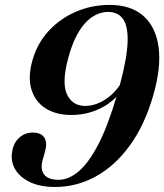

<svg xmlns="http://www.w3.org/2000/svg" viewBox="-20 -732 654 764"><path d="M200 12Q138.5 12 98 -8Q57.5 -28 39.5 -60Q21.5 -92 28.5 -128.5Q34 -164.5 57 -184.5Q80 -204.5 109.5 -204.5Q143.5 -204.5 156.2 -184.8Q169 -165 159.5 -130L150 -96.5Q139.5 -59 155.5 -37.8Q171.5 -16.5 213.5 -16.5Q252.5 -16.5 292 -49.2Q331.5 -82 369.8 -154.8Q408 -227.5 443.5 -347Q410 -312.5 363.2 -293.5Q316.5 -274.5 263.5 -274.5Q203 -274.5 161.5 -300.8Q120 -327 105 -376.2Q90 -425.5 109.5 -493.5Q128.5 -560 174 -609.2Q219.5 -658.5 282.5 -685.5Q345.5 -712.5 416 -712.5Q500.5 -712.5 550.2 -669Q600 -625.5 611 -544.5Q622 -463.5 589.5 -351.5Q555 -232.5 495.5 -151.5Q436 -70.5 360 -29.2Q284 12 200 12ZM251 -499Q225 -401.5 246.8 -356Q268.5 -310.5 319.5 -310.5Q356 -310.5 393.5 -332.8Q431 -355 457 -394Q486 -503 487.8 -566.5Q489.5 -630 469 -657.2Q448.5 -684.5 411 -684.5Q358.5 -684.5 317 -638Q275.5 -591.5 251 -499Z"/></svg>

Font: Fraunces 72pt SemiBold
Style: Italic
Weight: 600
Italic angle: -16°
Version: Version 1.000;[b76b70a41]